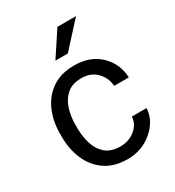

<svg xmlns="http://www.w3.org/2000/svg" viewBox="-182 -857 888 974"><g transform="rotate(-30 261.5 -370.0)"><path d="M280.3 -64.5Q328.6 -64.5 365 -93.3Q401.4 -122.1 404.8 -167H490.7Q487.3 -96.2 425.8 -43.2Q364.3 9.8 280.3 9.8Q200.7 9.8 148.7 -26.6Q96.7 -63 71 -123Q45.4 -183.1 45.4 -253.9V-274.4Q45.4 -345.2 71 -405.3Q96.7 -465.3 148.9 -501.7Q201.2 -538.1 280.3 -538.1Q373 -538.1 430.2 -483.2Q487.3 -428.2 490.7 -346.7H404.8Q401.4 -395.5 367.9 -429.7Q334.5 -463.9 280.3 -463.9Q224.6 -463.9 193.1 -435.5Q161.6 -407.2 148.7 -363.8Q135.7 -320.3 135.7 -274.4V-253.9Q135.7 -207.5 148.4 -164.1Q161.1 -120.6 192.6 -92.5Q224.1 -64.5 280.3 -64.5ZM210.4 -606.4 305.2 -750H414.1L283.2 -606.4Z"/></g></svg>

Font: RobotoDEMO
Style: Regular
Weight: 400
Designer: Christian Robertson
Foundry: Google
Version: Version 2.136